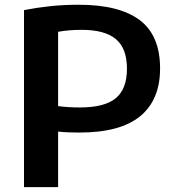

<svg xmlns="http://www.w3.org/2000/svg" viewBox="-20 -768 720 788"><path d="M78.5 0V-726.5Q132.5 -737 187.2 -742.8Q242 -748.5 304 -748.5Q469 -748.5 553 -685.8Q637 -623 637 -487Q637 -358 555.2 -291Q473.5 -224 306.5 -224Q283 -224 262 -224.8Q241 -225.5 218.5 -228V0ZM308 -327Q409.5 -327 455.2 -365Q501 -403 501 -486Q501 -569.5 455.5 -607.5Q410 -645.5 316 -645.5Q287.5 -645.5 264 -643.5Q240.5 -641.5 218.5 -637.5V-332.5Q260 -327 308 -327Z"/></svg>

Font: Encode Sans SemiExpanded SemiExpanded SemiBold
Style: Regular
Weight: 600
Width: 6
Designer: Multiple Designers
Foundry: Impallari Type
Version: Version 3.000; ttfautohint (v1.8.3) -l 8 -r 50 -G 200 -x 14 